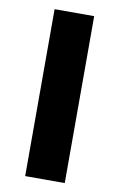

<svg xmlns="http://www.w3.org/2000/svg" viewBox="-81 -747 494 793"><g transform="rotate(10 165.5 -350.0)"><path d="M82.5 0V-700H248.5V0Z"/></g></svg>

Font: Geologica Cursive
Style: Bold
Weight: 700
Designer: Sindre Bremnes, Frode Helland
Foundry: Monokrom Skriftforlag AS
Version: Version 1.010;gftools[0.9.28]